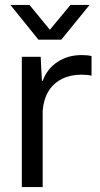

<svg xmlns="http://www.w3.org/2000/svg" viewBox="-20 -754 405 774"><path d="M68 0V-525H144L149 -428H152Q170 -477 212 -504.5Q254 -532 309 -532Q321 -532 331.5 -531Q342 -530 349 -528V-449Q341 -451 330.5 -452Q320 -453 308 -453Q264 -453 230 -436Q196 -419 176 -387Q156 -355 152 -308V0ZM135 -594 22 -734H99L181 -634L264 -734H341L227 -594Z"/></svg>

Font: Mona Sans SemiExpanded
Style: Regular
Weight: 400
Width: 6
Designer: Deni Anggara
Foundry: GitHub
Version: Version 2.000